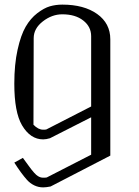

<svg xmlns="http://www.w3.org/2000/svg" viewBox="-20 -812 602 832"><path d="M250 -792Q343.8 -792 400.9 -751.5Q458 -710.9 458 -641.6V-137.7L199.2 -3.9Q179.7 0 167 0Q146.5 0 128.4 -8.8Q110.4 -17.6 97.2 -32.2Q84 -46.9 69.8 -66.4Q55.7 -85.9 42 -107.4Q69.3 -123 79.1 -127.9L105.5 -91.8Q130.9 -56.6 144.5 -48.8Q155.3 -42 167 -42Q177.7 -42 182.6 -43L375 -141.6V-303.7L196.3 -212.9Q179.7 -208 167 -208Q111.3 -208 75.2 -269.5Q42 -326.2 42 -449.2Q42 -533.2 56.2 -596.7Q70.3 -660.2 91.3 -696.3Q112.3 -732.4 141.6 -754.9Q170.9 -777.3 196.3 -784.7Q221.7 -792 250 -792ZM250 -750Q205.1 -750 165.5 -719.2Q126 -688.5 126 -646.5L125 -271.5Q145.5 -250 167 -250Q176.8 -250 180.7 -251L375 -350.6V-655.3Q375 -696.3 340.8 -723.1Q306.6 -750 250 -750Z"/></svg>

Font: wanta
Style: Medium
Weight: 500
Version: Version 0.91